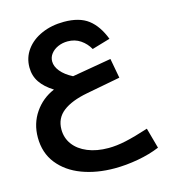

<svg xmlns="http://www.w3.org/2000/svg" viewBox="-110 -644 820 919"><g transform="rotate(-15 300.0 -184.0)"><path d="M27.5 -51.5Q27.5 -120.5 64.2 -174.2Q101 -228 161.5 -253.5Q119 -280 97.2 -312.2Q75.5 -344.5 75.5 -386Q75.5 -435 103.5 -473.2Q131.5 -511.5 180.8 -533Q230 -554.5 291 -554.5Q367.5 -554.5 411.2 -521Q455 -487.5 481 -419.5L391 -393Q375 -422 347.5 -440.8Q320 -459.5 284 -459.5Q258 -459.5 236 -449.8Q214 -440 201 -423.2Q188 -406.5 188 -385.5Q188 -360.5 208.2 -335.8Q228.5 -311 266.5 -291.5L460.5 -325L478.5 -227.5L310.5 -195.5Q231 -180.5 188.8 -147.8Q146.5 -115 146.5 -59.5Q146.5 -17 170.8 15.5Q195 48 239.2 66.2Q283.5 84.5 342.5 84.5Q382 84.5 428.2 74.5Q474.5 64.5 542.5 42.5L570.5 144Q521.5 164.5 462 175.2Q402.5 186 345.5 186Q256.5 186 184.5 159Q112.5 132 70 78.5Q27.5 25 27.5 -51.5Z"/></g></svg>

Font: JuliaMono
Style: Bold
Weight: 700
Monospace: yes
Designer: cormullion
Foundry: corm
Version: Version 0.055; ttfautohint (v1.8.4)